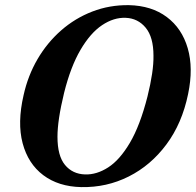

<svg xmlns="http://www.w3.org/2000/svg" viewBox="-20 -733 782 765"><path d="M493.5 -712.5Q584 -710.5 644.5 -665.2Q705 -620 728 -540.8Q751 -461.5 729.5 -358.5Q705.5 -241.5 643.2 -157.8Q581 -74 493 -29.8Q405 14.5 303.5 12.5Q213 10.5 152.5 -35Q92 -80.5 70.2 -162.2Q48.5 -244 74 -354Q91 -431 129.2 -496.8Q167.5 -562.5 223.2 -611.5Q279 -660.5 347.8 -687Q416.5 -713.5 493.5 -712.5ZM319 -38Q365 -36.5 411 -66Q457 -95.5 497.5 -164Q538 -232.5 567.5 -348Q580 -398.5 586 -439Q592 -479.5 591.5 -511Q591.5 -585 560.5 -622.5Q529.5 -660 481 -662Q433.5 -664 386.8 -632.8Q340 -601.5 300.8 -534.5Q261.5 -467.5 235.5 -363.5Q222 -308 215.5 -264.5Q209 -221 209 -188Q209 -112 239 -75.8Q269 -39.5 319 -38Z"/></svg>

Font: Fraunces 72pt S050 SemiBold
Style: Italic
Weight: 600
Italic angle: -16°
Version: Version 1.000; ttfautohint (v1.8.3)